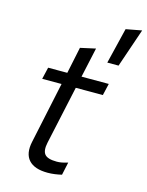

<svg xmlns="http://www.w3.org/2000/svg" viewBox="-119 -856 720 939"><g transform="rotate(15 241.0 -387.0)"><path d="M358 -587 402 -768 482 -783 415 -587ZM215 9Q148 9 119 -23.5Q90 -56 103 -117L169 -428H71L85 -488H182L210 -622L287 -639L254 -488H392L378 -428H241L177 -133Q168 -91 183 -73Q198 -55 244 -55Q256 -55 267.5 -57Q279 -59 300 -65L286 0Q269 4 251 6.5Q233 9 215 9Z"/></g></svg>

Font: Red Hat Text
Style: Italic
Weight: 400
Italic angle: -12°
Designer: Pentagram, MCKL
Foundry: Pentagram, MCKL
Version: Version 1.023